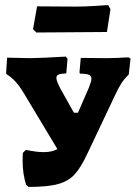

<svg xmlns="http://www.w3.org/2000/svg" viewBox="-20 -730 534 756"><path d="M494 -499 487 -437Q469 -419 458 -402Q447 -385 432 -353L325 -127Q299 -71 274.5 -44Q250 -17 209.5 -5.5Q169 6 93 6L83 -2Q69 -45 69 -98Q69 -118 70 -128L82 -140Q123 -131 152 -131Q185 -131 206 -143L72 -366Q42 -416 7 -437L4 -441L8 -503Q60 -502 76.5 -501.5Q93 -501 101 -501L160 -503Q254 -508 239 -507L246 -499L241 -441Q219 -440 210.5 -436.5Q202 -433 202 -423Q202 -411 219 -379L271 -286H287L330 -385Q340 -410 340 -420Q340 -431 330 -435.5Q320 -440 295 -440L293 -445L298 -502L398 -501L443 -502Q471 -504 487 -504ZM110 -615 126 -705 280 -704Q311 -704 352 -706.5Q393 -709 406 -710L415 -694L401 -604L260 -603L123 -602Z"/></svg>

Font: Alegreya SC ExtraBold
Style: Regular
Weight: 800
Designer: Juan Pablo del Peral
Foundry: Huerta Tipografica
Version: Version 2.007; ttfautohint (v1.6)